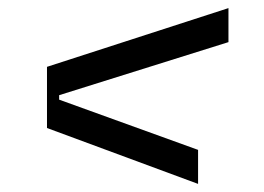

<svg xmlns="http://www.w3.org/2000/svg" viewBox="-20 -590 652 474"><path d="M469 -136 96 -274V-425L544 -570V-486L126 -355V-344L469 -220Z"/></svg>

Font: Space Mono
Style: Italic
Weight: 400
Italic angle: -12°
Monospace: yes
Designer: Colophon Foundry + Benjamin Critton
Foundry: Colophon Foundry & Benjamin Critton
Version: Version 1.003; ttfautohint (v1.8.4.7-5d5b)